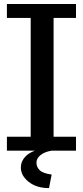

<svg xmlns="http://www.w3.org/2000/svg" viewBox="-20 -755 415 962"><path d="M14.6 0ZM84.5 84.5Q84.5 59.6 98.9 39.6Q113.3 19.5 136.5 8.1Q159.7 -3.4 186.3 -9.5Q212.9 -15.6 239.7 -15.6V-0.5Q201.2 6.3 181.9 22.9Q162.6 39.6 162.6 59.6Q162.6 82 179 97.9Q195.3 113.8 238.8 119.6L225.6 187.5Q163.1 187.5 123.8 156.2Q84.5 125 84.5 84.5ZM248.5 -69.8H360.8V0H14.6V-69.8H133.8V-665H14.6V-734.9H360.8V-665H248.5Z"/></svg>

Font: Trocchi
Style: Regular
Weight: 400
Designer: vernon adams
Version: Version 1.0; ttfautohint (v0.8) -l 6 -r 50 -G 100